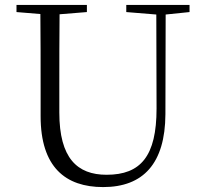

<svg xmlns="http://www.w3.org/2000/svg" viewBox="-20 -745 832 780"><path d="M493 -696 615 -686 616 -304C616 -111 552 -35 413 -35C294 -35 221 -102 221 -288V-389C221 -491 221 -589 222 -687L333 -696V-725H47V-696L144 -688C145 -589 145 -489 145 -389V-273C145 -66 246 15 399 15C562 15 651 -81 652 -281L653 -686L750 -696V-725H493Z"/></svg>

Font: Noto Serif CJK TC Light
Style: Regular
Weight: 300
Designer: Ryoko NISHIZUKA 西塚涼子 (kana & ideographs); Frank Grießhammer (Latin, Greek & Cyrillic); Wenlong ZHANG 张文龙 (bopomofo); San
Foundry: Adobe
Version: Version 2.001;hotconv 1.1.0;makeotfexe 2.6.0